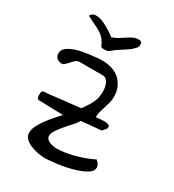

<svg xmlns="http://www.w3.org/2000/svg" viewBox="-168 -781 795 877"><g transform="rotate(30 230.0 -342.0)"><path d="M84 -66.4Q84 -83 94.2 -103.5Q104.5 -124 119.6 -144Q134.8 -164.1 150.4 -182.1Q166 -200.2 176.8 -211.9L47.9 -215.8Q43.9 -215.8 41.5 -218.8Q39.1 -221.7 38.1 -226.1Q37.1 -230.5 37.1 -234.4Q37.1 -238.3 37.1 -239.3Q37.1 -248 38.1 -252.4Q39.1 -256.8 43 -258.8Q46.9 -260.7 52.7 -261.7Q58.6 -261.7 66.4 -261.7Q76.2 -262.7 99.6 -265.6Q123 -268.6 150.4 -271.5Q177.7 -274.4 201.7 -276.9Q225.6 -279.3 235.4 -281.2Q249 -300.8 257.8 -314.9Q266.6 -329.1 272 -341.3Q277.3 -353.5 279.8 -366.2Q282.2 -378.9 282.2 -396.5Q282.2 -404.3 280.8 -415Q279.3 -425.8 274.9 -436Q270.5 -446.3 263.2 -453.1Q255.9 -460 244.1 -460H122.1Q111.3 -460 102.1 -452.1Q92.8 -444.3 85.4 -435.5Q78.1 -426.8 70.3 -419.9Q62.5 -412.1 56.6 -412.1Q40 -412.1 29.3 -420.9Q18.6 -429.7 18.6 -446.3Q18.6 -461.9 29.8 -472.7Q41 -483.4 59.6 -491.7Q78.1 -500 99.6 -504.4Q121.1 -508.8 142.6 -511.7Q164.1 -514.6 182.1 -516.1Q200.2 -517.6 210 -517.6Q237.3 -517.6 261.2 -509.8Q285.2 -502 301.8 -486.8Q318.4 -471.7 328.1 -450.2Q337.9 -428.7 337.9 -400.4Q337.9 -382.8 334 -368.2Q330.1 -353.5 325.2 -338.9Q320.3 -324.2 316.4 -309.6Q312.5 -294.9 312.5 -278.3Q313.5 -278.3 324.7 -279.8Q335.9 -281.2 349.6 -281.7Q363.3 -282.2 374 -279.8Q384.8 -277.3 384.8 -268.6Q384.8 -266.6 384.8 -266.1Q384.8 -265.6 384.8 -264.6V-261.7Q381.8 -256.8 374.5 -248Q367.2 -239.3 366.2 -239.3L261.7 -229.5Q253.9 -215.8 239.3 -199.7Q224.6 -183.6 210 -166.5Q195.3 -149.4 183.6 -132.8Q171.9 -116.2 169.9 -102.5Q168 -88.9 179.7 -78.6Q191.4 -68.4 224.6 -64.5Q246.1 -64.5 271 -68.4Q295.9 -72.3 321.3 -79.1Q346.7 -85.9 370.1 -94.7Q393.6 -103.5 412.1 -113.3Q419.9 -107.4 425.8 -98.6Q431.6 -89.8 431.6 -80.1Q431.6 -65.4 418 -54.2Q404.3 -43 382.8 -34.2Q361.3 -25.4 335 -18.6Q308.6 -11.7 282.7 -7.8Q256.8 -3.9 234.9 -2Q212.9 0 201.2 0Q187.5 0 167.5 -3.9Q147.5 -7.8 128.4 -15.1Q109.4 -22.5 96.7 -35.2Q84 -47.9 84 -66.4ZM191.4 -629.9Q210 -636.7 224.6 -645.5Q239.3 -654.3 252 -663.1Q264.6 -671.9 277.3 -677.7Q290 -683.6 303.7 -683.6Q317.4 -683.6 320.3 -678.7Q323.2 -673.8 323.2 -666Q323.2 -660.2 322.3 -657.2Q321.3 -654.3 319.3 -651.4Q317.4 -648.4 314 -645Q310.5 -641.6 303.7 -634.8Q297.9 -628.9 287.6 -622.1Q277.3 -615.2 266.6 -608.4Q255.9 -601.6 245.1 -593.8Q234.4 -587.9 228.5 -582Q219.7 -574.2 212.9 -569.8Q206.1 -565.4 192.4 -565.4Q187.5 -565.4 181.6 -565.9Q175.8 -566.4 172.9 -570.3Q164.1 -590.8 154.8 -602.5Q145.5 -614.3 132.3 -623Q119.1 -631.8 100.6 -640.6Q81.1 -649.4 53.7 -664.1Q61.5 -679.7 77.6 -681.2Q93.8 -682.6 112.8 -675.8Q131.8 -668.9 152.3 -656.2Q172.9 -643.6 191.4 -629.9Z"/></g></svg>

Font: Indie Flower
Style: Regular
Weight: 400
Designer: Kimberly Geswein
Foundry: Kimberly Geswein
Version: Version 1.001 2010